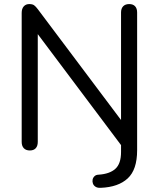

<svg xmlns="http://www.w3.org/2000/svg" viewBox="-20 -732 780 943"><path d="M475 190.5Q459.5 191.5 449.8 185.5Q440 179.5 436.5 169.8Q433 160 434.8 150.5Q436.5 141 443.8 133.8Q451 126.5 463.5 126Q518.5 122.5 546.5 97.2Q574.5 72 574.5 14.5V-38L589 0L142.5 -595H165.5V-35Q165.5 -15 155.5 -4Q145.5 7 126.5 7Q107.5 7 97 -4Q86.5 -15 86.5 -35V-668.5Q86.5 -689.5 96.8 -700.8Q107 -712 123.5 -712Q139.5 -712 147.5 -706.2Q155.5 -700.5 166 -686.5L598.5 -110.5H574.5V-670.5Q574.5 -690.5 585 -701.2Q595.5 -712 614.5 -712Q633.5 -712 643.5 -701.2Q653.5 -690.5 653.5 -670.5V6Q653.5 101.5 607.2 144.2Q561 187 475 190.5Z"/></svg>

Font: Nunito ExtraLight
Style: Regular
Weight: 200
Designer: Vernon Adams
Foundry: Vernon Adams
Version: Version 3.602;April 4, 2023;FontCreator 14.0.0.2856 64-bit